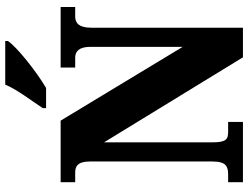

<svg xmlns="http://www.w3.org/2000/svg" viewBox="-130 -842 971 752"><g transform="rotate(-90 356.0 -465.5)"><path d="M309 -784V-771H388C451 -808 550 -886 572 -921V-931H401C383 -886 335 -824 309 -784ZM19 0H255V-58H217C187 -58 175 -65 175 -120V-544L508 0H624V-594C624 -641 641 -657 668 -657H705V-714H468V-657H507C530 -657 549 -643 549 -598V-236L260 -714H19V-657H56C79 -657 100 -650 100 -598V-120C100 -65 80 -58 48 -58H19Z"/></g></svg>

Font: Noto Serif Georgian Condensed Black
Style: Regular
Weight: 900
Width: 3
Designer: Monotype Design Team, Akaki Razmadze
Foundry: Google LLC
Version: Version 2.003